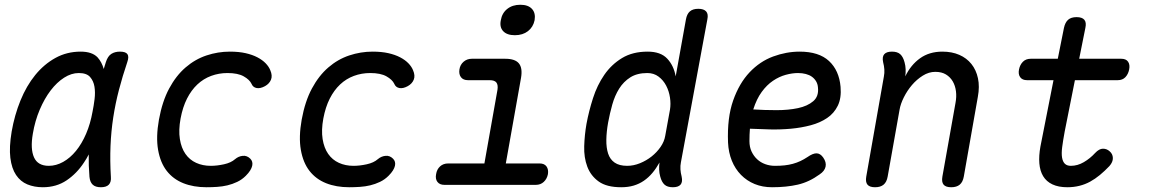

<svg xmlns="http://www.w3.org/2000/svg" viewBox="-20 -777 4840 807"><path d="M160 10Q124 10 95 -2Q66 -14 47.5 -41.5Q29 -69 23.5 -113.5Q18 -158 29 -224Q41 -293 66 -354.5Q91 -416 128 -461.5Q165 -507 213 -533.5Q261 -560 319 -560Q367 -560 390 -536Q408 -516 416 -487Q420 -501 425 -516Q433 -541 448 -550.5Q463 -560 484 -560Q508 -560 515.5 -549.5Q523 -539 515 -516Q495 -457 480 -399.5Q465 -342 456 -283.5Q447 -225 444.5 -163.5Q442 -102 446 -34Q448 -12 437.5 -1Q427 10 404 10Q381 10 369.5 -1Q358 -12 356 -34Q352 -82 353 -128Q344 -110 333 -94Q303 -48 260 -19Q217 10 160 10ZM185 -80Q216 -80 245.5 -96.5Q275 -113 299.5 -143Q324 -173 342 -215Q360 -257 369 -308Q374 -332 377.5 -360.5Q381 -389 377 -413Q373 -437 358.5 -453.5Q344 -470 311 -470Q280 -470 249.5 -450.5Q219 -431 193 -397Q167 -363 147 -316Q127 -269 118 -215Q107 -151 123 -115.5Q139 -80 185 -80Z M648 -274Q662 -351 691 -405Q720 -459 760 -493.5Q800 -528 848 -544Q896 -560 946 -560Q984 -560 1012.5 -553.5Q1041 -547 1062 -536Q1083 -525 1096.5 -511Q1110 -497 1116 -482Q1126 -459 1119 -442Q1112 -425 1094 -415Q1074 -404 1058.5 -407Q1043 -410 1037 -425Q1029 -442 1004.5 -456Q980 -470 936 -470Q900 -470 867.5 -458Q835 -446 809.5 -422Q784 -398 766 -362.5Q748 -327 739 -279Q730 -230 736 -192.5Q742 -155 759.5 -130Q777 -105 804.5 -92.5Q832 -80 866 -80Q892 -80 921.5 -86.5Q951 -93 968 -108Q982 -120 1000 -122Q1018 -124 1032 -110Q1038 -104 1040 -96.5Q1042 -89 1040 -80Q1038 -71 1031.5 -60.5Q1025 -50 1013 -38Q997 -22 977 -12.5Q957 -3 936 2Q915 7 892.5 8.5Q870 10 848 10Q793 10 750.5 -7Q708 -24 681 -58.5Q654 -93 644.5 -147Q635 -201 648 -274Z M1248 -274Q1262 -351 1291 -405Q1320 -459 1360 -493.5Q1400 -528 1448 -544Q1496 -560 1546 -560Q1584 -560 1612.5 -553.5Q1641 -547 1662 -536Q1683 -525 1696.5 -511Q1710 -497 1716 -482Q1726 -459 1719 -442Q1712 -425 1694 -415Q1674 -404 1658.5 -407Q1643 -410 1637 -425Q1629 -442 1604.5 -456Q1580 -470 1536 -470Q1500 -470 1467.5 -458Q1435 -446 1409.5 -422Q1384 -398 1366 -362.5Q1348 -327 1339 -279Q1330 -230 1336 -192.5Q1342 -155 1359.5 -130Q1377 -105 1404.5 -92.5Q1432 -80 1466 -80Q1492 -80 1521.5 -86.5Q1551 -93 1568 -108Q1582 -120 1600 -122Q1618 -124 1632 -110Q1638 -104 1640 -96.5Q1642 -89 1640 -80Q1638 -71 1631.5 -60.5Q1625 -50 1613 -38Q1597 -22 1577 -12.5Q1557 -3 1536 2Q1515 7 1492.5 8.5Q1470 10 1448 10Q1393 10 1350.5 -7Q1308 -24 1281 -58.5Q1254 -93 1244.5 -147Q1235 -201 1248 -274Z M2248 -90Q2268 -90 2277 -77.5Q2286 -65 2283 -45Q2279 -25 2265.5 -12.5Q2252 0 2232 0H1848Q1828 0 1818.5 -12.5Q1809 -25 1813 -45Q1816 -65 1829.5 -77.5Q1843 -90 1864 -90H2016L2071 -400Q2074 -420 2066.5 -430Q2059 -440 2038 -440H1947Q1927 -440 1917.5 -452.5Q1908 -465 1911 -485Q1914 -505 1928.5 -517.5Q1943 -530 1963 -530H2104Q2145 -530 2161 -510.5Q2177 -491 2170 -450L2106 -90ZM2144 -629Q2111 -629 2095 -646Q2079 -663 2085 -692Q2090 -722 2112 -739.5Q2134 -757 2167 -757Q2200 -757 2216 -739.5Q2232 -722 2227 -692Q2221 -663 2199 -646Q2177 -629 2144 -629Z M2842 -95Q2839 -80 2840 -65Q2841 -50 2845 -35Q2850 -12 2840.5 -1Q2831 10 2808 10Q2785 10 2773 -1Q2761 -12 2755 -35Q2751 -49 2750.5 -64.5Q2750 -80 2752 -94Q2738 -69 2722 -50Q2706 -31 2686.5 -17.5Q2667 -4 2643.5 3Q2620 10 2591 10Q2530 10 2496.5 -14Q2463 -38 2448.5 -76.5Q2434 -115 2435.5 -162.5Q2437 -210 2445 -256Q2455 -310 2472.5 -364.5Q2490 -419 2520 -462.5Q2550 -506 2594.5 -533Q2639 -560 2702 -560Q2757 -560 2784.5 -530.5Q2812 -501 2820 -456L2863 -695Q2867 -718 2879.5 -729Q2892 -740 2915 -740Q2938 -740 2948 -729Q2958 -718 2953 -695ZM2616 -80Q2643 -80 2670 -91Q2697 -102 2719 -119.5Q2741 -137 2756.5 -159.5Q2772 -182 2776 -206L2796 -316Q2800 -340 2796 -367Q2792 -394 2780 -417Q2768 -440 2748 -455Q2728 -470 2701 -470Q2658 -470 2629.5 -452Q2601 -434 2582.5 -404.5Q2564 -375 2553.5 -337.5Q2543 -300 2536 -262Q2529 -223 2528.5 -189.5Q2528 -156 2536 -131.5Q2544 -107 2563.5 -93.5Q2583 -80 2616 -80Z M3440 -115Q3454 -95 3450 -76.5Q3446 -58 3425 -44Q3381 -12 3333.5 -1Q3286 10 3225 10Q3185 10 3152 -3.5Q3119 -17 3094.5 -42Q3070 -67 3056 -101.5Q3042 -136 3040 -178Q3036 -282 3061.5 -354.5Q3087 -427 3130.5 -473Q3174 -519 3229.5 -539.5Q3285 -560 3341 -560Q3422 -560 3464.5 -520.5Q3507 -481 3513 -412Q3517 -365 3501.5 -333Q3486 -301 3456.5 -281Q3427 -261 3387.5 -250.5Q3348 -240 3304.5 -236Q3261 -232 3216.5 -233Q3172 -234 3132 -236Q3131 -224 3130.5 -211Q3130 -198 3130 -184Q3130 -159 3139 -140Q3148 -121 3162.5 -107.5Q3177 -94 3196.5 -87Q3216 -80 3237 -80Q3260 -80 3278 -82Q3296 -84 3312.5 -88.5Q3329 -93 3344 -100Q3359 -107 3374 -117Q3397 -133 3412.5 -132.5Q3428 -132 3440 -115ZM3146 -317Q3194 -314 3244 -314Q3294 -314 3334 -322.5Q3374 -331 3398 -351.5Q3422 -372 3418 -409Q3417 -424 3410 -435.5Q3403 -447 3392.5 -454.5Q3382 -462 3367 -466Q3352 -470 3334 -470Q3310 -470 3282.5 -462.5Q3255 -455 3229 -437.5Q3203 -420 3181.5 -390.5Q3160 -361 3146 -317Z M3729 -560Q3752 -560 3764 -549Q3776 -538 3782 -515Q3786 -501 3786.5 -485.5Q3787 -470 3785 -456Q3808 -504 3847 -532Q3886 -560 3941 -560Q3981 -560 4012 -546.5Q4043 -533 4063 -508Q4083 -483 4090.5 -448Q4098 -413 4090 -370L4031 -35Q4027 -12 4014 -1Q4001 10 3978 10Q3955 10 3946 -1Q3937 -12 3941 -35L3996 -344Q4001 -370 3998 -393.5Q3995 -417 3984.5 -435Q3974 -453 3956 -464Q3938 -475 3911 -475Q3884 -475 3858.5 -459Q3833 -443 3813 -419.5Q3793 -396 3779 -368Q3765 -340 3761 -316L3711 -35Q3707 -12 3694 -1Q3681 10 3658 10Q3635 10 3626 -1Q3617 -12 3621 -35L3695 -455Q3698 -470 3697 -485Q3696 -500 3692 -515Q3687 -538 3696.5 -549Q3706 -560 3729 -560Z M4693 -530Q4713 -530 4721.5 -517.5Q4730 -505 4726 -485Q4722 -465 4710 -452.5Q4698 -440 4678 -440H4498L4455 -224Q4448 -186 4444.5 -159Q4441 -132 4444 -114.5Q4447 -97 4456 -88.5Q4465 -80 4481 -80Q4509 -80 4535.5 -95.5Q4562 -111 4583 -134Q4600 -152 4616 -152Q4632 -152 4644 -141Q4657 -130 4657.5 -113Q4658 -96 4643 -79Q4623 -58 4603 -41.5Q4583 -25 4562 -13.5Q4541 -2 4517 4Q4493 10 4466 10Q4429 10 4403.5 -2Q4378 -14 4364.5 -36.5Q4351 -59 4348.5 -90.5Q4346 -122 4353 -161L4408 -440H4297Q4277 -440 4268 -452.5Q4259 -465 4263 -485Q4267 -505 4279.5 -517.5Q4292 -530 4312 -530H4426L4452 -660Q4457 -683 4469.5 -694Q4482 -705 4505 -705Q4528 -705 4537.5 -694Q4547 -683 4542 -660L4516 -530Z"/></svg>

Font: Maple Mono Normal NL
Style: Italic
Weight: 400
Italic angle: -10°
Monospace: yes
Designer: subframe7536
Version: Version 7.000